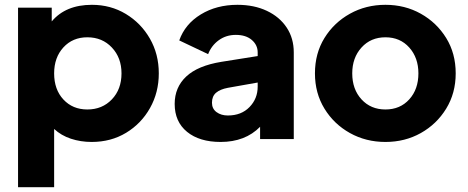

<svg xmlns="http://www.w3.org/2000/svg" viewBox="-20 -578 1947 798"><path d="M55 200H205V-42Q234 -15 274.5 -1.5Q315 12 361 12Q441 12 504 -26Q567 -64 603.5 -129Q640 -194 640 -273Q640 -353 603 -417.5Q566 -482 503 -520Q440 -558 362 -558Q253 -558 195 -489V-546H55ZM343 -123Q282 -123 243.5 -164.5Q205 -206 205 -273Q205 -339 243.5 -381Q282 -423 343 -423Q405 -423 445 -380.5Q485 -338 485 -273Q485 -207 445 -165Q405 -123 343 -123Z M897 12Q999 12 1061 -51V0H1201V-360Q1201 -419 1171.5 -463.5Q1142 -508 1089 -533Q1036 -558 967 -558Q880 -558 814.5 -518Q749 -478 725 -410L845 -353Q859 -389 889.5 -411Q920 -433 960 -433Q1002 -433 1026.5 -412Q1051 -391 1051 -360V-345L900 -321Q802 -305 754 -260Q706 -215 706 -146Q706 -72 757.5 -30Q809 12 897 12ZM861 -151Q861 -178 878 -192.5Q895 -207 927 -213L1051 -235V-218Q1051 -168 1017 -133Q983 -98 927 -98Q899 -98 880 -112Q861 -126 861 -151Z M1582 12Q1663 12 1729 -25Q1795 -62 1834.5 -126.5Q1874 -191 1874 -273Q1874 -356 1834.5 -420Q1795 -484 1729 -521Q1663 -558 1582 -558Q1501 -558 1434.5 -521Q1368 -484 1328.5 -420Q1289 -356 1289 -273Q1289 -191 1328.5 -126.5Q1368 -62 1434.5 -25Q1501 12 1582 12ZM1582 -123Q1521 -123 1482.5 -165Q1444 -207 1444 -273Q1444 -338 1482.5 -380.5Q1521 -423 1582 -423Q1643 -423 1681 -380.5Q1719 -338 1719 -273Q1719 -207 1681 -165Q1643 -123 1582 -123Z"/></svg>

Font: Plus Jakarta Sans ExtraBold
Style: Regular
Weight: 800
Designer: Gumpita Rahayu
Foundry: Tokotype
Version: Version 2.004; ttfautohint (v1.8.3)